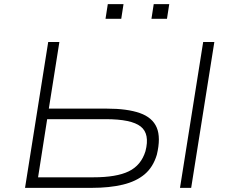

<svg xmlns="http://www.w3.org/2000/svg" viewBox="-20 -908 1122 928"><path d="M101 0 213 -705H267L216 -383H496Q595 -383 656 -361.5Q717 -340 737.5 -291.5Q758 -243 738 -160Q720 -100 679 -65.5Q638 -31 573.5 -15.5Q509 0 423 0ZM164 -51H431Q543 -51 602.5 -80Q662 -109 683 -177Q705 -261 660 -296.5Q615 -332 491 -332H208ZM850 0 962 -705H1016L904 0ZM712 -817 723 -888H798L787 -817ZM490 -817 501 -888H577L566 -817Z"/></svg>

Font: Nunito Sans 7pt Expanded ExtraLight
Style: Italic
Weight: 250
Width: 7
Italic angle: -9°
Designer: Vernon Adams
Foundry: Vernon Adams
Version: Version 3.101;gftools[0.9.27]